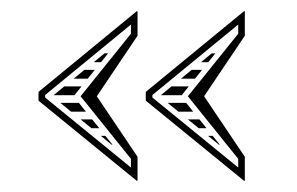

<svg xmlns="http://www.w3.org/2000/svg" viewBox="-20 -375 540 349"><path d="M115.3 -202 128.2 -218H96.8L77.4 -202ZM176.5 -278H169.9L150.4 -262H163.6ZM152.3 -248H133.4L113.9 -232H139.5ZM123.4 -188H89.7L109.3 -172H136.2ZM147.5 -158H126.5L146.1 -142H160.4ZM171.6 -128H163.3L182.9 -112H184.5ZM310.3 -202C314.6 -207.3 318.9 -212.7 323.2 -218H291.8L272.4 -202ZM371.5 -278H364.9L345.4 -262H358.6ZM347.3 -248H328.4L308.9 -232H334.5C338.7 -237.3 343 -242.7 347.3 -248ZM318.4 -188H284.7L304.3 -172H331.2ZM342.5 -158H321.5L341.1 -142H355.4ZM366.6 -128H358.3L377.9 -112H379.5ZM424 -355 245 -208V-192L424 -46L425 -47V-90L351 -200L425 -310V-354ZM229 -355 50 -208V-192L229 -46L230 -47V-90L156 -200L230 -310V-354ZM413 -330.4V-313.7L321.5 -200L413 -86.3V-70.5L257 -197.7V-202.3ZM218 -330.4V-313.7L126.5 -200L218 -86.3V-70.5L62 -197.7V-202.3Z"/></svg>

Font: SortefaxS02
Style: Medium
Weight: 500
Designer: gluk
Foundry: gluk
Version: Version 0.261